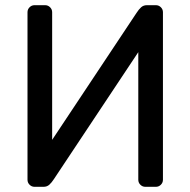

<svg xmlns="http://www.w3.org/2000/svg" viewBox="-20 -720 734 740"><path d="M113 0Q102 0 94 -8Q86 -16 86 -27V-673Q86 -684 94 -692Q102 -700 113 -700H154Q165 -700 173 -692Q181 -684 181 -673V-181L506 -670Q515 -684 524 -692Q533 -700 546 -700H581Q592 -700 600 -692Q608 -684 608 -673V-27Q608 -16 600 -8Q592 0 581 0H540Q529 0 521 -8Q513 -16 513 -27V-519L188 -30Q179 -16 170 -8Q161 0 148 0Z"/></svg>

Font: Hezaedrus
Style: Regular
Weight: 400
Designer: Hubert & Fischer
Foundry: Hubert & Fischer
Version: Version 1.10;September 3, 2019;FontCreator 11.5.0.2425 64-bi